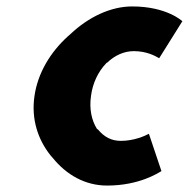

<svg xmlns="http://www.w3.org/2000/svg" viewBox="-20 -555 587 597"><path d="M443 -139C430 -132 396 -117 356 -117C326 -117 304 -129 284 -153H283L281 -155C265 -181 257 -216 263 -257C268 -296 285 -332 310 -358L312 -360H313C337 -383 366 -396 396 -396C435 -396 461 -382 475 -374C499 -412 523 -451 547 -489C547 -489 499 -535 391 -535C324 -535 255 -502 199 -449L191 -442C137 -393 97 -328 87 -255C77 -184 98 -121 137 -72L144 -64C187 -11 245 22 313 22C414 22 473 -18 482 -23Z"/></svg>

Font: Hussar Woodtype
Style: SeBdObl
Weight: 900
Foundry: Cannot Into Space Fonts
Version: Version 1.07